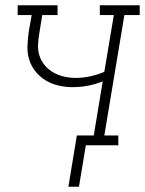

<svg xmlns="http://www.w3.org/2000/svg" viewBox="-20 -550 549 727"><path d="M239 157 271 -37H335L369 -242Q342 -231 313 -225.5Q284 -220 255 -220Q228 -220 202 -226Q176 -232 154 -245Q132 -258 115.5 -278Q99 -298 91 -323Q83 -348 84 -375.5Q85 -403 89 -431L100 -493H47V-530H198V-493H140L129 -425Q125 -402 124 -380Q123 -358 130 -337.5Q137 -317 151 -301Q165 -285 183 -275Q201 -265 222.5 -260Q244 -255 266 -255Q294 -255 321.5 -261Q349 -267 375 -278L411 -493H358V-530H509V-493H451L375 -37H428V0H305L279 157Z"/></svg>

Font: Iosevka Curly Slab XLtObl
Style: Regular
Weight: 200
Italic angle: -9°
Monospace: yes
Designer: Belleve Invis
Foundry: Belleve Invis
Version: Version 11.1.0; ttfautohint (v1.8.3)